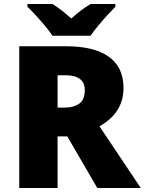

<svg xmlns="http://www.w3.org/2000/svg" viewBox="-20 -947 729 967"><path d="M311 -714Q408 -714 472.5 -690Q537 -666 569.5 -619.5Q602 -573 602 -503Q602 -460 587.5 -424Q573 -388 546 -360Q519 -332 481 -311L689 0H470L319 -260H270V0H77V-714ZM308 -568H270V-405H306Q350 -405 378.5 -424.5Q407 -444 407 -494Q407 -517 397 -533.5Q387 -550 365 -559Q343 -568 308 -568ZM244 -767Q229 -790 206.5 -817Q184 -844 160.5 -869.5Q137 -895 118 -913V-927H244Q270 -911 291.5 -894Q313 -877 339 -854Q365 -877 388 -894.5Q411 -912 437 -927H561V-913Q544 -896 520.5 -870.5Q497 -845 474.5 -817.5Q452 -790 436 -767Z"/></svg>

Font: Noto Sans Cham Black
Style: Regular
Weight: 900
Version: Version 2.002